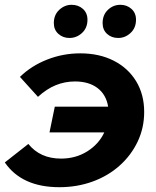

<svg xmlns="http://www.w3.org/2000/svg" viewBox="-35 -769 649 799"><path d="M171 -218 193 -325H415Q407 -375 371 -402.5Q335 -430 277 -430Q235 -430 197 -414.5Q159 -399 123 -366L48 -449Q95 -495 161 -521Q227 -547 299 -547Q378 -547 438 -516.5Q498 -486 531.5 -431Q565 -376 565 -303Q565 -237 538 -180Q511 -123 463 -80Q415 -37 350.5 -13.5Q286 10 212 10Q56 10 -15 -93L83 -170Q132 -109 219 -109Q280 -109 328 -139Q376 -169 399 -218ZM457 -611Q429 -611 410.5 -628Q392 -645 392 -673Q392 -707 414 -728Q436 -749 466 -749Q493 -749 512 -732Q531 -715 531 -687Q531 -653 508.5 -632Q486 -611 457 -611ZM254 -611Q227 -611 208 -628Q189 -645 189 -673Q189 -707 211.5 -728Q234 -749 263 -749Q291 -749 310 -732Q329 -715 329 -687Q329 -653 306.5 -632Q284 -611 254 -611Z"/></svg>

Font: Montserrat
Style: Bold Italic
Weight: 700
Italic angle: -11.3°
Designer: Julieta Ulanovsky
Foundry: Julieta Ulanovsky
Version: Version 9.000; ttfautohint (v1.8.4.7-5d5b)